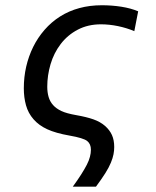

<svg xmlns="http://www.w3.org/2000/svg" viewBox="-20 -517 590 728"><path d="M324.7 50.8Q324.7 28.8 310.5 17.6Q296.4 6.3 243.7 -2.9Q190.9 -12.2 159.2 -26.9Q127.4 -41.5 107.2 -64.7Q86.9 -87.9 78.6 -117.7Q70.3 -147.5 70.3 -182.1Q70.3 -224.6 79.3 -264.2Q88.4 -303.7 105.7 -338.9Q123 -374 148.9 -403.8Q174.8 -433.6 208 -454.6Q241.2 -475.6 280.8 -486.3Q320.3 -497.1 366.2 -497.1Q404.3 -497.1 440.2 -491.5Q476.1 -485.8 503.9 -474.1L489.3 -398.9Q460.4 -411.1 427.2 -418Q394 -424.8 362.8 -424.8Q313.5 -424.8 274.9 -404.5Q236.3 -384.3 210.2 -350.1Q184.1 -315.9 171.6 -273.4Q159.2 -231 159.2 -188Q159.2 -167 164.3 -149.4Q169.4 -131.8 181.2 -118.7Q192.9 -105.5 212.4 -96.2Q231.9 -86.9 269.8 -80.3Q307.6 -73.7 334 -64.5Q360.4 -55.2 378.2 -39.6Q396 -23.9 404.5 -4.9Q413.1 14.2 413.1 40.5Q413.1 53.7 410.4 67.9Q407.7 82 400.6 99.4Q393.6 116.7 379.9 138.7Q366.2 160.6 343.8 190.9H255.9Q274.4 165.5 287.6 144.8Q300.8 124 309.1 107.9Q317.4 91.8 321 77.6Q324.7 63.5 324.7 50.8Z"/></svg>

Font: Code New Roman
Style: Italic
Weight: 400
Italic angle: -11°
Monospace: yes
Designer: Sam Radian
Foundry: Code New Roman
Version: Version 1.508 October 19, 2014